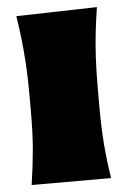

<svg xmlns="http://www.w3.org/2000/svg" viewBox="-47 -629 442 664"><g transform="rotate(-5 174.0 -296.5)"><path d="M36.1 0Q45.4 -61 50.5 -119.1Q55.7 -177.2 55.7 -250.5V-308.6Q55.7 -371.1 52.7 -418.5Q49.8 -465.8 45.2 -505.9Q40.5 -545.9 34.2 -586.4L314.5 -593.3Q308.1 -551.8 303.2 -510.7Q298.3 -469.7 295.7 -421.4Q293 -373 293 -308.6V-250.5Q293 -177.2 297.6 -119.1Q302.2 -61 312 0Z"/></g></svg>

Font: Pinar-DS1-FD Black
Style: Regular
Weight: 900
Designer: Amin Abedi
Version: Version 2.000